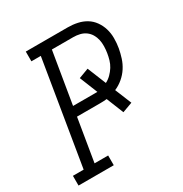

<svg xmlns="http://www.w3.org/2000/svg" viewBox="-171 -863 942 991"><g transform="rotate(-30 300.0 -367.5)"><path d="M12 0V-58H76L178 -677H122V-735H372Q401 -735 429 -729Q457 -723 480 -709Q503 -695 519 -672.5Q535 -650 543 -623.5Q551 -597 551 -567.5Q551 -538 546 -509Q541 -482 532.5 -455.5Q524 -429 508.5 -405Q493 -381 470.5 -362Q448 -343 422 -332L462 -234L402 -212L361 -314Q351 -313 341 -312.5Q331 -312 321 -312H183L141 -58H222V0ZM193 -370H321Q325 -370 329.5 -370Q334 -370 338 -370L295 -477L354 -499L399 -388Q417 -397 432 -412Q447 -427 457.5 -444Q468 -461 473.5 -480Q479 -499 482 -518Q485 -537 485.5 -557Q486 -577 482 -595.5Q478 -614 468.5 -630Q459 -646 444 -657Q429 -668 410 -672.5Q391 -677 372 -677H244Z"/></g></svg>

Font: Iosevka Slab LtExObl
Style: Regular
Weight: 300
Width: 7
Italic angle: -9°
Monospace: yes
Designer: Belleve Invis
Foundry: Belleve Invis
Version: Version 11.1.0; ttfautohint (v1.8.3)